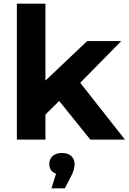

<svg xmlns="http://www.w3.org/2000/svg" viewBox="-20 -762 702 1048"><path d="M303 -211 228 -137V0H72V-742H228V-322L456 -538H642L418 -310L662 0H473ZM387 133Q387 164 369 198L334 266H261L286 186Q268 180 258.5 166.5Q249 153 249 133Q249 106 267.5 89.5Q286 73 318 73Q350 73 368.5 89.5Q387 106 387 133Z"/></svg>

Font: Montserrat-Bold
Style: Bold
Weight: 700
Version: Version 7.200